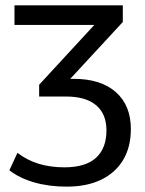

<svg xmlns="http://www.w3.org/2000/svg" viewBox="-20 -507 540 716"><path d="M229 189Q162 189 107 173Q52 157 15 128L45 63Q80 90 123.5 103.5Q167 117 220 117Q299 117 338 81.5Q377 46 377 -21Q377 -82 338.5 -114.5Q300 -147 227 -147H126V-191L352 -436V-414H34V-487H438V-425L218 -187L194 -213H255Q356 -213 412 -163.5Q468 -114 468 -26Q468 41 439.5 89Q411 137 357.5 163Q304 189 229 189Z"/></svg>

Font: Nunito Sans 12pt Medium
Style: Regular
Weight: 500
Designer: Vernon Adams
Foundry: Vernon Adams
Version: Version 3.101;gftools[0.9.27]